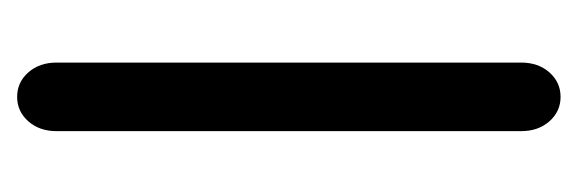

<svg xmlns="http://www.w3.org/2000/svg" viewBox="-245 -426 674 224"><g transform="rotate(90 92.0 -314.0)"><path d="M53 -585Q53 -605 64.5 -618Q76 -631 93 -631Q110 -631 121.5 -618Q133 -605 133 -585V-43Q133 -23 121.5 -10Q110 3 93 3Q76 3 64.5 -10Q53 -23 53 -43Z"/></g></svg>

Font: Beiruti Medium
Style: Regular
Weight: 500
Designer: Arlette Boutros
Foundry: Boutros
Version: Version 1.41